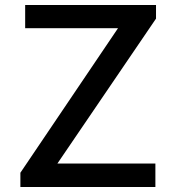

<svg xmlns="http://www.w3.org/2000/svg" viewBox="-20 -743 686 763"><path d="M61 0V-56.5L449 -631H80V-723H600V-669L208 -93H597.5V0Z"/></svg>

Font: Public Sans Medium
Style: Regular
Weight: 500
Designer: The Public Sans Project Authors: Dan O. Williams and USWDS (Libre Franklin designed by Pablo Impallari and Rodrigo Fuenz
Version: Version 1.007